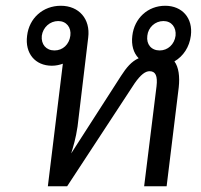

<svg xmlns="http://www.w3.org/2000/svg" viewBox="-20 -646 696 666"><path d="M146 0H213L447 -357C468 -387 484 -399 499 -399C520 -399 527 -382 523 -347L480 0H558L600 -343C604 -380 600 -413 585 -433C616 -451 637 -483 642 -522C650 -583 612 -626 553 -626C493 -626 446 -583 439 -522C435 -490 443 -462 461 -444C436 -433 418 -411 400 -383L227 -114C234 -137 243 -166 249 -207L286 -516C294 -580 254 -626 191 -626C129 -626 81 -583 74 -522C66 -461 102 -418 160 -418C174 -418 187 -421 198 -425ZM125 -522C129 -551 153 -573 182 -573C210 -573 228 -551 224 -522C220 -492 198 -471 169 -471C140 -471 122 -492 125 -522ZM491 -522C494 -551 518 -573 547 -573C575 -573 592 -551 589 -522C585 -492 562 -471 534 -471C505 -471 487 -492 491 -522Z"/></svg>

Font: TPK Tissa Web
Style: Italic
Weight: 400
Italic angle: -7°
Designer: Jacques Le Bailly, Suppakit Chalermlarp | Katatrad Co.,Ltd.
Foundry: Jacques Le Bailly, Cadson Demak Co.,Ltd.
Version: Version 5.000;Glyphs 3.1.2 (3151)